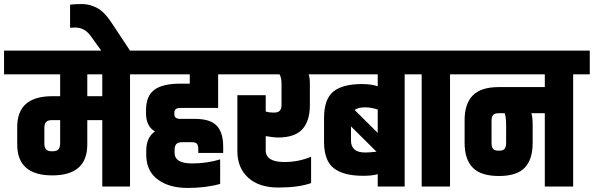

<svg xmlns="http://www.w3.org/2000/svg" viewBox="-60 -921 2932 948"><path d="M445 0V-328H371V-208Q371 -55 198 -55Q25 -55 25 -208V-294Q25 -446 198 -446H237V-554H-40V-671H664V-554H582V0ZM371 -446H445V-554H371ZM237 -213V-328H198Q175 -328 167 -318Q159 -308 159 -289V-213Q159 -194 167 -184Q175 -174 198 -174Q221 -174 229 -184Q237 -194 237 -213Z M286 -898Q309 -901 345.5 -901Q382 -901 418 -882.5Q454 -864 488 -813L582 -671H440L388 -743Q358 -785 312 -785Q296 -785 286 -784Z M662 -158V-175Q662 -243 705 -272Q662 -297 661 -359V-377Q661 -447 702 -477.5Q743 -508 830 -508H877V-554H584V-671H1112V-554H1017V-388H830Q801 -388 801 -365V-357Q801 -334 830 -334H903Q978 -334 1010 -300.5Q1042 -267 1042 -197V-166H919V-184Q919 -204 912 -211.5Q905 -219 885 -219H841Q818 -219 810 -209Q802 -199 802 -180V-167Q802 -114 888 -114Q961 -114 1027 -134V-13Q956 7 865.5 7Q775 7 718.5 -35Q662 -77 662 -158Z M1312 -242Q1292 -242 1252 -249V-179Q1252 -121 1344 -121Q1414 -121 1476 -147V-17Q1413 5 1315.5 5Q1218 5 1165 -44Q1112 -93 1112 -174V-451H1252V-370Q1270 -365 1292 -365Q1314 -365 1322 -375Q1330 -385 1330 -404V-507Q1330 -538 1320 -554H1032V-671H1549V-554H1464Q1470 -538 1470 -507V-402Q1470 -323 1432.5 -282.5Q1395 -242 1312 -242Z M1470 -671H2020V-554H1938V0H1805V-61Q1778 -53 1733 -53Q1636 -53 1588 -90.5Q1540 -128 1540 -221V-338Q1540 -431 1585.5 -468.5Q1631 -506 1727 -506Q1772 -506 1805 -495V-554H1470ZM1805 -380Q1774 -391 1741.5 -391Q1709 -391 1691 -378L1805 -265ZM1673 -227Q1673 -168 1743 -168Q1765 -168 1799 -172L1673 -297Z M2022 -554H1940V-671H2244V-554H2162V0H2022Z M2403 -362Q2381 -362 2374 -352.5Q2367 -343 2367 -323V-216Q2367 -196 2374 -186.5Q2381 -177 2403 -177Q2425 -177 2432 -186.5Q2439 -196 2439 -216V-301Q2439 -344 2432 -362ZM2630 -362H2564Q2570 -341 2570 -306V-215Q2570 -134 2531 -93Q2492 -52 2403 -52Q2314 -52 2274 -93.5Q2234 -135 2234 -215V-328Q2234 -408 2274 -449.5Q2314 -491 2403 -491H2630V-554H2164V-671H2852V-554H2770V0H2630Z"/></svg>

Font: Khand
Style: Bold
Weight: 700
Designer: Devanagari: Sanchit Sawaria, Jyotish Sonowal; Latin: Satya Rajpurohit
Foundry: Indian Type Foundry
Version: Version 1.101;PS 1.0;hotconv 1.0.78;makeotf.lib2.5.61930; tt